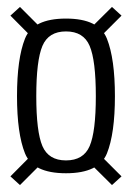

<svg xmlns="http://www.w3.org/2000/svg" viewBox="-20 -595 390 553"><path d="M170 -96Q265 -96 288 -153.2Q311 -210.5 311 -318Q311 -425.5 288 -483.5Q265 -541.5 170 -541.5Q75 -541.5 52 -483.8Q29 -426 29 -318Q29 -210.5 52 -153.2Q75 -96 170 -96ZM37.5 -62 107 -131.5 79.5 -157 10 -87ZM302.5 -62 330 -87 260 -157 232.5 -131.5ZM170 -133Q120 -133 102.2 -174.2Q84.5 -215.5 84.5 -318Q84.5 -421 102.2 -462.8Q120 -504.5 170 -504.5Q220.5 -504.5 238.2 -462.8Q256 -421 256 -318Q256 -215.5 238.2 -174.2Q220.5 -133 170 -133ZM79.5 -480 107 -505.5 37.5 -575 10 -550ZM260 -480 330 -550 302.5 -575 232.5 -505.5Z"/></svg>

Font: Anybody Condensed Light
Style: Regular
Weight: 300
Width: 3
Designer: Tyler Finck
Foundry: Etcetera Type Company
Version: Version 1.113;gftools[0.9.25]